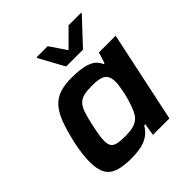

<svg xmlns="http://www.w3.org/2000/svg" viewBox="-196 -866 1015 1015"><g transform="rotate(-45 311.0 -358.5)"><path d="M211 8Q151 8 113.5 -4.5Q76 -17 58.5 -48.5Q41 -80 41 -135Q41 -160 44.5 -191.5Q48 -223 56 -260Q73 -337 92 -387Q111 -437 137 -465.5Q163 -494 199.5 -506Q236 -518 288 -518Q330 -518 364 -512.5Q398 -507 422.5 -492.5Q447 -478 459 -449H466L485 -510H610L502 0H379L390 -68H382Q362 -35 334.5 -18.5Q307 -2 275.5 3Q244 8 211 8ZM274 -98Q306 -98 327.5 -103.5Q349 -109 364 -120Q379 -131 388 -148Q395 -160 402 -178Q409 -196 415.5 -217.5Q422 -239 427 -261.5Q432 -284 435 -304.5Q438 -325 438 -339Q438 -379 416 -395.5Q394 -412 338 -412Q299 -412 275 -406.5Q251 -401 235.5 -385.5Q220 -370 209.5 -339Q199 -308 188 -255Q181 -223 177.5 -200Q174 -177 174 -160Q174 -133 183.5 -120Q193 -107 215 -102.5Q237 -98 274 -98ZM310 -580 234 -719 235 -725H317L380 -632L473 -725H568L566 -719L436 -580Z"/></g></svg>

Font: Saira SemiExpanded SemiBold
Style: Italic
Weight: 600
Width: 6
Italic angle: -12°
Designer: Hector Gatti with collaboration of the Omnibus-Type team
Foundry: Omnibus-Type
Version: Version 1.101